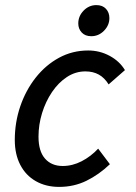

<svg xmlns="http://www.w3.org/2000/svg" viewBox="-20 -723 535 753"><path d="M38 -174Q38 -243 59.5 -306Q81 -369 120 -418.5Q159 -468 211.5 -496.5Q264 -525 326 -525Q371 -525 410 -504Q449 -483 470 -448L406 -392Q390 -418 367.5 -430.5Q345 -443 315 -443Q276 -443 242.5 -421Q209 -399 184 -362Q159 -325 145 -279.5Q131 -234 131 -187Q131 -130 156.5 -101Q182 -72 226 -72Q264 -72 300 -90.5Q336 -109 365 -140L411 -79Q368 -38 319 -14Q270 10 212 10Q160 10 120.5 -12.5Q81 -35 59.5 -76.5Q38 -118 38 -174ZM287 -631Q287 -660 308 -681.5Q329 -703 358 -703Q382 -703 395.5 -688.5Q409 -674 409 -652Q409 -624 388 -602.5Q367 -581 338 -581Q314 -581 300.5 -595.5Q287 -610 287 -631Z"/></svg>

Font: Radio Canada
Style: Italic
Weight: 400
Italic angle: -12°
Designer: Charles Daoud, Etienne Aubert Bonn, Alexandre Saumier Demers, Jacques Le Bailly
Foundry: Radio-Canada
Version: Version 2.104;gftools[0.9.28.dev5+ged2979d]